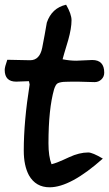

<svg xmlns="http://www.w3.org/2000/svg" viewBox="-34 -723 463 816"><path d="M92 -364Q92 -367 89 -378Q33 -376 35 -376Q-14 -376 -14 -426Q-14 -438 -3 -469Q8 -469 45 -468Q75 -467 94 -467Q135 -467 145.5 -520.5Q156 -574 165 -627Q186 -689 247 -703Q270 -663 270 -637Q270 -603 256 -553Q233 -477 232 -471Q263 -465 290 -465Q301 -465 324 -466.5Q347 -468 358 -468Q409 -468 409 -414Q409 -397 397 -385.5Q385 -374 368 -374Q356 -374 332.5 -375Q309 -376 297 -376Q252 -376 236 -375Q216 -373 209 -367.5Q202 -362 196 -344Q172 -260 172 -114Q172 -58 185 -25Q207 -30 260 -55Q303 -75 341 -75Q359 -75 403 -49Q266 73 177 73Q118 73 89 22Q67 -19 67 -83Q67 -207 92 -364Z"/></svg>

Font: Wortlaut AH
Style: SemiBold
Weight: 600
Designer: Andreas Höfeld
Foundry: Fontgrube AH
Version: Version 2.59